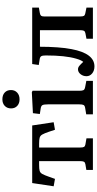

<svg xmlns="http://www.w3.org/2000/svg" viewBox="379 -1178 812 1610"><g transform="rotate(-90 785.0 -373.0)"><path d="M165 0V-55L213 -63Q229 -66 234 -75.5Q239 -85 239 -111V-451H207Q174 -451 157.5 -446.5Q141 -442 131 -424Q121 -406 107 -366L90 -318L28 -329L55 -509H538L565 -329L502 -318L485 -369Q472 -407 462 -424.5Q452 -442 435 -446.5Q418 -451 386 -451H353V-107Q353 -84 358 -75Q363 -66 378 -63L430 -54V0Z M757 -615Q723 -615 702 -634.5Q681 -654 681 -686Q681 -719 702 -739Q723 -759 757 -759Q793 -759 814 -739.5Q835 -720 835 -687Q835 -655 813.5 -635Q792 -615 757 -615ZM631 0V-56L685 -65Q704 -68 709.5 -78Q715 -88 715 -115V-375Q715 -411 708.5 -423Q702 -435 679 -438L634 -445L641 -503L816 -512L829 -506V-112Q829 -92 833.5 -80.5Q838 -69 860 -65L912 -55V0Z M1033 13Q998 13 974.5 -6Q951 -25 951 -54Q951 -82 968 -103.5Q985 -125 1009 -125Q1024 -125 1037.5 -114Q1051 -103 1071 -81Q1085 -95 1098 -140Q1125 -231 1125 -394Q1125 -422 1119 -432.5Q1113 -443 1095 -446L1045 -454L1053 -509H1526V-453L1481 -445Q1464 -442 1458 -434.5Q1452 -427 1452 -409V-106Q1452 -84 1457 -75.5Q1462 -67 1477 -64L1526 -54V0H1265V-54L1312 -63Q1327 -66 1332 -75.5Q1337 -85 1337 -110V-444H1198Q1198 -369 1193 -299Q1188 -229 1178 -179Q1142 13 1033 13Z"/></g></svg>

Font: Literata Medium
Style: Regular
Weight: 500
Designer: Latin by Veronika Burian and Jose Scaglione. Greek by Irene Vlachou. Cyrillic by Vera Evstafieva.
Foundry: TypeTogether
Version: Version 3.103; ttfautohint (v1.8.4.7-5d5b);gftools[0.9.29]